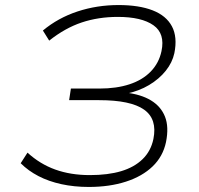

<svg xmlns="http://www.w3.org/2000/svg" viewBox="-20 -733 788 761"><path d="M332 8Q274 8 223.5 -3Q173 -14 132.5 -35Q92 -56 62 -86L89 -128Q138 -83 199 -61Q260 -39 336 -39Q408 -39 460 -54.5Q512 -70 545 -102Q578 -134 588 -182Q604 -261 551 -298.5Q498 -336 373 -336H254L261 -382H374Q442 -382 493.5 -399Q545 -416 577.5 -449.5Q610 -483 620 -530Q635 -600 588 -633Q541 -666 447 -666Q370 -666 304 -644Q238 -622 175 -572L150 -612Q210 -662 287 -687.5Q364 -713 450 -713Q531 -713 585 -692Q639 -671 661.5 -628.5Q684 -586 671 -522Q663 -485 637 -452.5Q611 -420 571 -396Q531 -372 478 -361V-366Q539 -359 578.5 -335Q618 -311 634 -270.5Q650 -230 638 -170Q626 -113 585 -73.5Q544 -34 479 -13Q414 8 332 8Z"/></svg>

Font: Nunito Sans 10pt Expanded ExtraLight
Style: Italic
Weight: 250
Width: 7
Italic angle: -9°
Designer: Vernon Adams
Foundry: Vernon Adams
Version: Version 3.101;gftools[0.9.27]